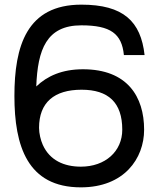

<svg xmlns="http://www.w3.org/2000/svg" viewBox="-20 -792 684 826"><path d="M328 14C514 14 600 -110 600 -234C600 -376 528 -494 337 -494C247 -494 183 -465 136 -420C142 -579 180 -683 330 -683C456 -683 504 -647 513 -555H602C586 -700 511 -772 330 -772C95 -772 42 -594 42 -379C42 -164 98 14 328 14ZM148 -242C148 -351 213 -406 331 -406C446 -406 506 -351 506 -234C506 -141 433 -75 328 -75C256 -75 194 -102 164 -169C155 -189 148 -218 148 -242Z"/></svg>

Font: Hibana 45 SubMedium
Style: Regular
Weight: 500
Width: 6
Designer: pygmalion
Foundry: ybstudio
Version: Version 2021.007;FEAKit 1.0